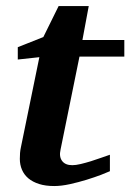

<svg xmlns="http://www.w3.org/2000/svg" viewBox="-20 -606 433 638"><path d="M244.1 -418 181.2 -108.9Q175.8 -85.4 186.3 -71.3Q196.8 -57.1 220.2 -57.1Q231.9 -57.1 248.3 -61Q264.6 -64.9 282.2 -70.3Q299.8 -75.7 316.4 -81.8Q333 -87.9 345.2 -91.8V-37.1Q336.9 -33.2 315.9 -25.1Q294.9 -17.1 268.1 -8.8Q241.2 -0.5 212.4 5.9Q183.6 12.2 160.2 12.2Q131.3 12.2 109.9 5.4Q88.4 -1.5 74.2 -13.4Q60.1 -25.4 53 -42Q45.9 -58.6 45.9 -78.1Q45.9 -87.9 46.6 -97.7Q47.4 -107.4 49.8 -118.2L110.8 -416L39.1 -408.2V-449.2L124 -482.9L174.8 -585.9H274.9L253.9 -473.1H393.1V-418Z"/></svg>

Font: Charis SIL
Style: Bold Italic
Weight: 700
Italic angle: -11°
Foundry: SIL International
Version: Version 4.112